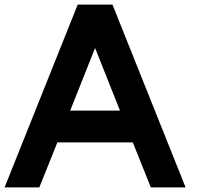

<svg xmlns="http://www.w3.org/2000/svg" viewBox="-20 -820 921 840"><path d="M287 -336 396 -610 505 -336ZM231 -197H561L640 0H792L472 -800H320L0 0H152Z"/></svg>

Font: MintSans
Style: Bold
Weight: 700
Version: Version 2.0